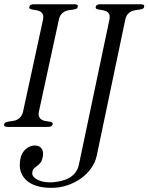

<svg xmlns="http://www.w3.org/2000/svg" viewBox="-30 -687 713 922"><path d="M157.2 -152.8Q153.8 -136.2 157.7 -127Q161.6 -117.7 169.2 -112.8Q176.8 -107.9 186.8 -106.2Q196.8 -104.5 205.1 -103.3Q213.4 -102.1 218.8 -99.4Q224.1 -96.7 222.7 -90.3Q220.7 -82 214.4 -79.8Q208 -77.6 201.7 -77.6H6.3Q0 -77.6 -5.9 -79.8Q-11.7 -82 -9.8 -90.3Q-8.3 -97.2 -2 -99.6Q4.4 -102.1 13.2 -103.5Q22 -105 32.2 -106.2Q42.5 -107.4 52.2 -112.3Q62 -117.2 69.6 -126.5Q77.1 -135.7 81.1 -152.8L176.3 -591.3Q179.7 -607.9 175.8 -617.2Q171.9 -626.5 164.3 -631.1Q156.7 -635.7 146.7 -637.5Q136.7 -639.2 128.4 -640.6Q120.1 -642.1 114.7 -644.5Q109.4 -647 110.8 -653.8Q112.8 -662.1 119.4 -664.3Q126 -666.5 132.3 -666.5H327.6Q334 -666.5 339.6 -664.3Q345.2 -662.1 343.3 -653.8Q341.8 -647 335.4 -644.5Q329.1 -642.1 320.3 -640.9Q311.5 -639.6 301.3 -638.2Q291 -636.7 281.2 -632.1Q271.5 -627.4 263.7 -617.9Q255.9 -608.4 252.4 -591.3ZM662.1 -653.8Q660.6 -647 654.3 -644.5Q647.9 -642.1 639.2 -640.9Q630.4 -639.6 620.1 -638.2Q609.9 -636.7 600.1 -632.1Q590.3 -627.4 582.5 -617.9Q574.7 -608.4 571.3 -591.3L434.6 60.5Q427.2 94.2 407 122.1Q386.7 149.9 358.6 169.9Q330.6 189.9 296.6 201.7Q262.7 213.4 228.5 214.8Q193.4 216.3 160.9 209.5Q128.4 202.6 105 185.5Q81.5 168.5 70.8 140.4Q60.1 112.3 68.8 71.3Q71.3 59.6 77.6 48.6Q84 37.6 93 29.5Q102.1 21.5 113.3 16.6Q124.5 11.7 137.2 11.7Q150.4 11.7 158.9 16.6Q167.5 21.5 171.9 29.5Q176.3 37.6 176.8 48.6Q177.2 59.6 174.3 71.3Q170.9 86.9 163.8 95.2Q156.7 103.5 148.9 109.1Q141.1 114.7 134.5 120.6Q127.9 126.5 125.5 137.2Q122.6 151.4 131.1 161.6Q139.6 171.9 155 178.5Q170.4 185.1 189.5 187.5Q208.5 189.9 227.1 188Q247.1 186 266.8 181.2Q286.6 176.3 303.2 166.7Q319.8 157.2 332 141.6Q344.2 126 349.1 102.5L495.1 -591.3Q498.5 -607.9 494.9 -617.2Q491.2 -626.5 483.4 -631.1Q475.6 -635.7 465.8 -637.5Q456.1 -639.2 447.5 -640.6Q439 -642.1 433.6 -644.5Q428.2 -647 429.7 -653.8Q432.1 -662.1 438.5 -664.3Q444.8 -666.5 451.2 -666.5H646.5Q652.8 -666.5 658.4 -664.3Q664.1 -662.1 662.1 -653.8Z"/></svg>

Font: Atsinvsda
Style: Italic
Weight: 400
Italic angle: -12°
Designer: Al Webster
Foundry: Al Webster and Michael Everson
Version: Version 2.000